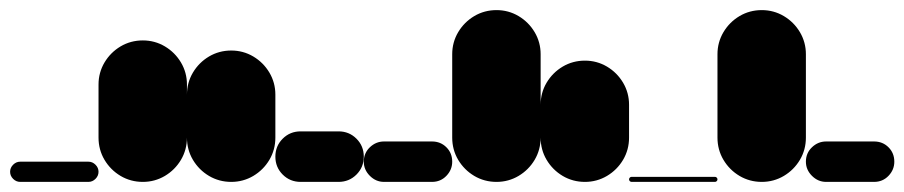

<svg xmlns="http://www.w3.org/2000/svg" viewBox="-20 -360 1790 380"><path d="M20 -40Q12 -40 6 -34Q0 -28 0 -20Q0 -12 6 -6Q12 0 20 0H155Q163 0 169 -6Q175 -12 175 -20Q175 -28 169 -34Q163 -40 155 -40Z M175 -87.7H350V-192.7H175ZM262.7 -175Q238.7 -175 218.7 -163.2Q198.7 -151.3 186.8 -131.3Q175 -111.3 175 -87.7Q175 -63.7 186.8 -43.7Q198.7 -23.7 218.7 -11.8Q238.7 0 262.7 0Q286.3 0 306.3 -11.8Q326.3 -23.7 338.2 -43.7Q350 -63.7 350 -87.7Q350 -111.3 338.2 -131.3Q326.3 -151.3 306.3 -163.2Q286.3 -175 262.7 -175ZM262.7 -280Q238.7 -280 218.7 -268.2Q198.7 -256.3 186.8 -236.3Q175 -216.3 175 -192.7Q175 -168.7 186.8 -148.7Q198.7 -128.7 218.7 -116.8Q238.7 -105 262.7 -105Q286.3 -105 306.3 -116.8Q326.3 -128.7 338.2 -148.7Q350 -168.7 350 -192.7Q350 -216.3 338.2 -236.3Q326.3 -256.3 306.3 -268.2Q286.3 -280 262.7 -280Z M350 -87.7H525V-172.7H350ZM437.7 -175Q413.7 -175 393.7 -163.2Q373.7 -151.3 361.8 -131.3Q350 -111.3 350 -87.7Q350 -63.7 361.8 -43.7Q373.7 -23.7 393.7 -11.8Q413.7 0 437.7 0Q461.3 0 481.3 -11.8Q501.3 -23.7 513.2 -43.7Q525 -63.7 525 -87.7Q525 -111.3 513.2 -131.3Q501.3 -151.3 481.3 -163.2Q461.3 -175 437.7 -175ZM437.7 -260Q413.7 -260 393.7 -248.2Q373.7 -236.3 361.8 -216.3Q350 -196.3 350 -172.7Q350 -148.7 361.8 -128.7Q373.7 -108.7 393.7 -96.8Q413.7 -85 437.7 -85Q461.3 -85 481.3 -96.8Q501.3 -108.7 513.2 -128.7Q525 -148.7 525 -172.7Q525 -196.3 513.2 -216.3Q501.3 -236.3 481.3 -248.2Q461.3 -260 437.7 -260Z M575 -100Q554 -100 539.5 -85.5Q525 -71 525 -50Q525 -29 539.5 -14.5Q554 0 575 0H650Q671 0 685.5 -14.5Q700 -29 700 -50Q700 -71 685.5 -85.5Q671 -100 650 -100Z M740 -80Q724 -80 712 -68.5Q700 -57 700 -40Q700 -24 712 -12Q724 0 740 0H835Q852 0 863.5 -12Q875 -24 875 -40Q875 -57 863.5 -68.5Q852 -80 835 -80Z M875 -87.7H1050V-252.7H875ZM962.7 -175Q938.7 -175 918.7 -163.2Q898.7 -151.3 886.8 -131.3Q875 -111.3 875 -87.7Q875 -63.7 886.8 -43.7Q898.7 -23.7 918.7 -11.8Q938.7 0 962.7 0Q986.3 0 1006.3 -11.8Q1026.3 -23.7 1038.2 -43.7Q1050 -63.7 1050 -87.7Q1050 -111.3 1038.2 -131.3Q1026.3 -151.3 1006.3 -163.2Q986.3 -175 962.7 -175ZM962.7 -340Q938.7 -340 918.7 -328.2Q898.7 -316.3 886.8 -296.3Q875 -276.3 875 -252.7Q875 -228.7 886.8 -208.7Q898.7 -188.7 918.7 -176.8Q938.7 -165 962.7 -165Q986.3 -165 1006.3 -176.8Q1026.3 -188.7 1038.2 -208.7Q1050 -228.7 1050 -252.7Q1050 -276.3 1038.2 -296.3Q1026.3 -316.3 1006.3 -328.2Q986.3 -340 962.7 -340Z M1050 -87.7H1225V-152.7H1050ZM1137.7 -175Q1113.7 -175 1093.7 -163.2Q1073.7 -151.3 1061.8 -131.3Q1050 -111.3 1050 -87.7Q1050 -63.7 1061.8 -43.7Q1073.7 -23.7 1093.7 -11.8Q1113.7 0 1137.7 0Q1161.3 0 1181.3 -11.8Q1201.3 -23.7 1213.2 -43.7Q1225 -63.7 1225 -87.7Q1225 -111.3 1213.2 -131.3Q1201.3 -151.3 1181.3 -163.2Q1161.3 -175 1137.7 -175ZM1137.7 -240Q1113.7 -240 1093.7 -228.2Q1073.7 -216.3 1061.8 -196.3Q1050 -176.3 1050 -152.7Q1050 -128.7 1061.8 -108.7Q1073.7 -88.7 1093.7 -76.8Q1113.7 -65 1137.7 -65Q1161.3 -65 1181.3 -76.8Q1201.3 -88.7 1213.2 -108.7Q1225 -128.7 1225 -152.7Q1225 -176.3 1213.2 -196.3Q1201.3 -216.3 1181.3 -228.2Q1161.3 -240 1137.7 -240Z M1230 -10Q1228 -10 1226.5 -8.5Q1225 -7 1225 -5Q1225 -3 1226.5 -1.5Q1228 0 1230 0H1395Q1397 0 1398.5 -1.5Q1400 -3 1400 -5Q1400 -7 1398.5 -8.5Q1397 -10 1395 -10Z M1400 -87.7H1575V-252.7H1400ZM1487.7 -175Q1463.7 -175 1443.7 -163.2Q1423.7 -151.3 1411.8 -131.3Q1400 -111.3 1400 -87.7Q1400 -63.7 1411.8 -43.7Q1423.7 -23.7 1443.7 -11.8Q1463.7 0 1487.7 0Q1511.3 0 1531.3 -11.8Q1551.3 -23.7 1563.2 -43.7Q1575 -63.7 1575 -87.7Q1575 -111.3 1563.2 -131.3Q1551.3 -151.3 1531.3 -163.2Q1511.3 -175 1487.7 -175ZM1487.7 -340Q1463.7 -340 1443.7 -328.2Q1423.7 -316.3 1411.8 -296.3Q1400 -276.3 1400 -252.7Q1400 -228.7 1411.8 -208.7Q1423.7 -188.7 1443.7 -176.8Q1463.7 -165 1487.7 -165Q1511.3 -165 1531.3 -176.8Q1551.3 -188.7 1563.2 -208.7Q1575 -228.7 1575 -252.7Q1575 -276.3 1563.2 -296.3Q1551.3 -316.3 1531.3 -328.2Q1511.3 -340 1487.7 -340Z M1615 -80Q1599 -80 1587 -68.5Q1575 -57 1575 -40Q1575 -24 1587 -12Q1599 0 1615 0H1710Q1727 0 1738.5 -12Q1750 -24 1750 -40Q1750 -57 1738.5 -68.5Q1727 -80 1710 -80Z"/></svg>

Font: Wavefont Thin
Style: Regular
Weight: 100
Monospace: yes
Version: Version 3.005;gftools[0.9.33]